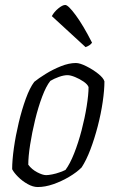

<svg xmlns="http://www.w3.org/2000/svg" viewBox="-20 -754 470 774"><path d="M132 0Q113 0 91.5 -12Q70 -24 53 -41Q36 -58 29 -72Q29 -108 36 -157.5Q43 -207 55.5 -259.5Q68 -312 84 -356Q100 -400 118 -424Q135 -438 164 -456Q193 -474 225.5 -487Q258 -500 286 -500Q302 -500 328 -487Q354 -474 375.5 -457Q397 -440 401 -426Q401 -391 394 -343Q387 -295 374 -245Q361 -195 344.5 -151.5Q328 -108 309 -79Q289 -59 258.5 -41Q228 -23 195 -11.5Q162 0 132 0ZM166 -48Q175 -48 190.5 -51Q206 -54 221 -59.5Q236 -65 244 -69Q262 -93 279 -136Q296 -179 309 -229Q322 -279 329.5 -326Q337 -373 337 -403Q333 -414 317 -425Q301 -436 282.5 -443.5Q264 -451 252 -451Q237 -451 217.5 -444Q198 -437 183 -428Q166 -407 150 -364.5Q134 -322 121.5 -270.5Q109 -219 101.5 -171Q94 -123 94 -90Q108 -71 130 -59.5Q152 -48 166 -48ZM325 -564 189 -689Q198 -706 215 -720Q232 -734 243 -734Q255 -734 285.5 -692.5Q316 -651 351 -582Q344 -571 325 -564Z"/></svg>

Font: Texturina 72pt 72pt ExtraLight
Style: Italic
Weight: 200
Italic angle: -11°
Designer: Guillermo Torres Carreño
Foundry: Omnibus-Type
Version: Version 1.002; ttfautohint (v1.8.3)